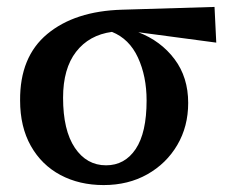

<svg xmlns="http://www.w3.org/2000/svg" viewBox="-20 -520 658 554"><path d="M279 14Q209 14 154.5 -15Q100 -44 69 -99Q38 -154 38 -230Q37 -356 116.5 -422Q196 -488 332 -492L599 -500L604 -397L379 -427Q444 -402 483.5 -349.5Q523 -297 523 -223Q523 -155 491.5 -101.5Q460 -48 405 -17Q350 14 279 14ZM162 -238Q162 -144 196 -93.5Q230 -43 286 -43Q340 -43 371.5 -90Q403 -137 403 -230Q403 -300 378 -354Q353 -408 303 -428Q237 -419 199.5 -370.5Q162 -322 162 -238Z"/></svg>

Font: Source Serif 4 SmText Semibold
Style: Regular
Weight: 600
Designer: Frank Grießhammer
Foundry: Adobe
Version: Version 4.005;hotconv 1.1.0;makeotfexe 2.6.0